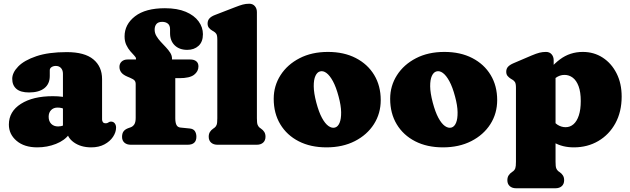

<svg xmlns="http://www.w3.org/2000/svg" viewBox="-20 -775 3372 1028"><path d="M337 -82.5V-95.5L317 -99V-380Q317 -399 306.8 -410.5Q296.5 -422 279 -422Q266 -422 256.2 -415.8Q246.5 -409.5 246.5 -399V-368Q246.5 -326 217.8 -303Q189 -280 135.5 -280Q90 -280 67.8 -299.2Q45.5 -318.5 45.5 -353Q45.5 -386 77.5 -419Q109.5 -452 174.5 -474Q239.5 -496 337.5 -496Q433 -496 479.8 -457.2Q526.5 -418.5 526.5 -351.5V-135Q526.5 -127.5 530.8 -121.2Q535 -115 545.5 -115Q551.5 -115 555 -116.5Q558.5 -118 561.5 -120Q564 -121.5 566.8 -122.8Q569.5 -124 573.5 -124Q587 -124 594.2 -114.8Q601.5 -105.5 601.5 -92Q601.5 -67 585.2 -42.5Q569 -18 539.2 -2Q509.5 14 468.5 14Q412.5 14 374.8 -13.2Q337 -40.5 337 -82.5ZM27.5 -108Q27.5 -178 92 -219Q156.5 -260 262.5 -260Q291.5 -260 314.2 -256.8Q337 -253.5 351 -247L330 -188.5Q320 -194 310 -196.5Q300 -199 288 -199Q266.5 -199 253.5 -185.5Q240.5 -172 240.5 -150Q240.5 -126 254.2 -112Q268 -98 291 -98Q307 -98 319.5 -103.8Q332 -109.5 338 -116L351 -57Q326.5 -23 279.5 -4.5Q232.5 14 179.5 14Q110 14 68.8 -21Q27.5 -56 27.5 -108Z M918.5 -142Q918.5 -118.5 924.8 -106Q931 -93.5 946.5 -92L996.5 -87Q1015.5 -85 1023.5 -72.8Q1031.5 -60.5 1031.5 -43Q1031.5 0 984.5 0H680.5Q659 0 646.2 -11.2Q633.5 -22.5 633.5 -42Q633.5 -61 641.8 -72Q650 -83 668.5 -89.5L678.5 -93Q691.5 -97.5 699 -109Q706.5 -120.5 706.5 -144V-324.5Q706.5 -337 700.5 -344Q694.5 -351 675.5 -359L663.5 -364Q639.5 -374 629.5 -387Q619.5 -400 619.5 -417Q619.5 -434.5 631.5 -445.5Q643.5 -456.5 663.5 -456.5H763.5L708 -436V-462Q708 -468 698.8 -477.5Q689.5 -487 677.5 -501Q665.5 -515 656.2 -534.5Q647 -554 647 -580Q647 -644.5 703 -687.8Q759 -731 863 -731Q929.5 -731 974.8 -711.8Q1020 -692.5 1043.2 -660.8Q1066.5 -629 1066.5 -592Q1066.5 -551 1043 -529.5Q1019.5 -508 982.5 -508Q940.5 -508 915.5 -532.2Q890.5 -556.5 890.5 -597.5V-618.5Q890.5 -639 878.8 -648.5Q867 -658 848.5 -658Q827.5 -658 817.8 -646.8Q808 -635.5 808 -616Q808 -598 817.5 -582Q827 -566 840.8 -551.2Q854.5 -536.5 868.2 -522Q882 -507.5 891.5 -492.5Q901 -477.5 901 -461V-420L868.5 -456.5H998.5Q1019 -456.5 1030.8 -447Q1042.5 -437.5 1042.5 -419.5Q1042.5 -392.5 1019 -374.5Q995.5 -356.5 940.5 -356.5H918.5ZM1355.5 -710V-142Q1355.5 -116.5 1359.2 -107Q1363 -97.5 1369.5 -92L1376.5 -87Q1388.5 -79 1395 -68.5Q1401.5 -58 1401.5 -43Q1401.5 -23 1389 -11.5Q1376.5 0 1354.5 0H1144.5Q1123 0 1110.2 -11.5Q1097.5 -23 1097.5 -43Q1097.5 -58 1104 -68.5Q1110.5 -79 1122.5 -87L1129.5 -92Q1136.5 -97.5 1140 -107Q1143.5 -116.5 1143.5 -142V-563Q1143.5 -585.5 1138 -593.8Q1132.5 -602 1123.5 -607L1116.5 -611Q1105.5 -617.5 1098.5 -626.2Q1091.5 -635 1091.5 -649Q1091.5 -665 1101 -676Q1110.5 -687 1131.5 -695L1237.5 -736Q1263 -746 1279.5 -750.5Q1296 -755 1314.5 -755Q1333.5 -755 1344.5 -742.2Q1355.5 -729.5 1355.5 -710Z M1736 -497Q1821.5 -497 1885 -464.2Q1948.5 -431.5 1983.5 -373.5Q2018.5 -315.5 2018.5 -239Q2018.5 -167.5 1982 -110.2Q1945.5 -53 1880 -19.5Q1814.5 14 1728 14Q1643 14 1579.5 -18.5Q1516 -51 1480.8 -109.5Q1445.5 -168 1445.5 -246Q1445.5 -315.5 1482 -372.5Q1518.5 -429.5 1583.8 -463.2Q1649 -497 1736 -497ZM1773.5 -92Q1789.5 -96.5 1798.2 -117.5Q1807 -138.5 1806.5 -174.2Q1806 -210 1793 -258Q1779.5 -309 1762.5 -340.2Q1745.5 -371.5 1727.5 -384.5Q1709.5 -397.5 1693 -392.5Q1678 -388.5 1668.8 -368.5Q1659.5 -348.5 1659.8 -313Q1660 -277.5 1673.5 -226Q1687 -175 1703.8 -144Q1720.5 -113 1738.8 -100.2Q1757 -87.5 1773.5 -92Z M2359.5 -497Q2445 -497 2508.5 -464.2Q2572 -431.5 2607 -373.5Q2642 -315.5 2642 -239Q2642 -167.5 2605.5 -110.2Q2569 -53 2503.5 -19.5Q2438 14 2351.5 14Q2266.5 14 2203 -18.5Q2139.5 -51 2104.2 -109.5Q2069 -168 2069 -246Q2069 -315.5 2105.5 -372.5Q2142 -429.5 2207.2 -463.2Q2272.5 -497 2359.5 -497ZM2397 -92Q2413 -96.5 2421.8 -117.5Q2430.5 -138.5 2430 -174.2Q2429.5 -210 2416.5 -258Q2403 -309 2386 -340.2Q2369 -371.5 2351 -384.5Q2333 -397.5 2316.5 -392.5Q2301.5 -388.5 2292.2 -368.5Q2283 -348.5 2283.2 -313Q2283.5 -277.5 2297 -226Q2310.5 -175 2327.2 -144Q2344 -113 2362.2 -100.2Q2380.5 -87.5 2397 -92Z M2944.5 -452V-407L2954.5 -388V91Q2954.5 116.5 2958.2 126Q2962 135.5 2968.5 141L2975.5 146Q2987.5 154 2994 164.5Q3000.5 175 3000.5 190Q3000.5 210 2988 221.5Q2975.5 233 2953.5 233H2743.5Q2722 233 2709.2 221.5Q2696.5 210 2696.5 190Q2696.5 175 2703 164.5Q2709.5 154 2721.5 146L2728.5 141Q2735.5 135.5 2739 126Q2742.5 116.5 2742.5 91V-305Q2742.5 -327.5 2737 -335.8Q2731.5 -344 2722.5 -349L2715.5 -353Q2704.5 -360 2697.5 -368.5Q2690.5 -377 2690.5 -391Q2690.5 -407 2700 -417.5Q2709.5 -428 2730.5 -437L2826.5 -478Q2851.5 -488.5 2868.2 -492.8Q2885 -497 2903.5 -497Q2922.5 -497 2933.5 -484.2Q2944.5 -471.5 2944.5 -452ZM2917.5 -307 2881.5 -347Q2924.5 -417 2978 -457Q3031.5 -497 3100.5 -497Q3160 -497 3207 -466.5Q3254 -436 3281.2 -382.2Q3308.5 -328.5 3308.5 -258Q3308.5 -176.5 3275 -115.2Q3241.5 -54 3183.5 -20Q3125.5 14 3052.5 14Q2992 14 2946.8 -11.8Q2901.5 -37.5 2868.5 -90L2925.5 -156Q2944.5 -120 2965 -107Q2985.5 -94 3008.5 -94Q3032.5 -94 3050.8 -110Q3069 -126 3079.2 -157.2Q3089.5 -188.5 3089.5 -234Q3089.5 -282 3078 -313Q3066.5 -344 3046.8 -359Q3027 -374 3002.5 -374Q2977 -374 2955.5 -358.2Q2934 -342.5 2917.5 -307Z"/></svg>

Font: Fraunces SuperSoft
Style: Regular
Weight: 900
Version: Version 1.000;[b76b70a41]